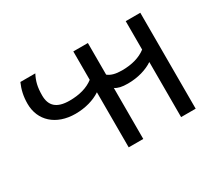

<svg xmlns="http://www.w3.org/2000/svg" viewBox="-107 -738 1042 936"><g transform="rotate(-30 414.0 -270.0)"><path d="M246 -341C173 -341 142 -372 142 -430C142 -478 150 -507 167 -540H83C68 -506 60 -472 60 -430C60 -336 130 -271 239 -271C295 -271 345 -286 381 -310V0H463V-287C479 -276 500 -271 534 -271C590 -271 640 -286 676 -310V0H758V-540H676V-380C642 -354 597 -341 541 -341C505 -341 480 -348 463 -362V-540H381V-380C347 -354 302 -341 246 -341Z"/></g></svg>

Font: Kanit Light
Style: Regular
Weight: 300
Designer: Katatrad Team
Foundry: CadsonDemak
Version: Version 1.000;PS 001.000;hotconv 1.0.88;makeotf.lib2.5.64775